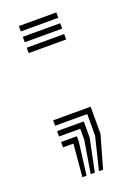

<svg xmlns="http://www.w3.org/2000/svg" viewBox="-104 -431 394 577"><g transform="rotate(-20 93.0 -142.0)"><path d="M110.2 104.2 135.8 0V-69.2H33.2V-86.5H153V0L123.5 104.2ZM83.8 104.2 101 0V-34.8H33.2V-52H118.5V0L97 104.2ZM57.2 104.2 66.5 0H33.2V-17.2H83.8V0L70.5 104.2ZM33.2 -370.8V-388H153V-370.8ZM33.2 -336.2V-353.5H153V-336.2ZM33.2 -301.5V-318.8H153V-301.5Z"/></g></svg>

Font: Big Shoulders Inline Text SemiBold
Style: Regular
Weight: 600
Designer: Patric King
Foundry: XO Type Co
Version: Version 1.000